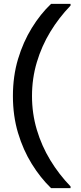

<svg xmlns="http://www.w3.org/2000/svg" viewBox="-20 -831 422 996"><path d="M245 145Q190 92 145 19.5Q100 -53 73.5 -141.5Q47 -230 47 -333Q47 -436 73.5 -524.5Q100 -613 145 -686Q190 -759 245 -811H346V-802Q286 -740 241 -666Q196 -592 171 -508Q146 -424 146 -333Q146 -242 171 -158Q196 -74 241 0Q286 74 346 136V145Z"/></svg>

Font: DM Sans 20pt Medium
Style: Regular
Weight: 500
Version: Version 4.004;gftools[0.9.30]